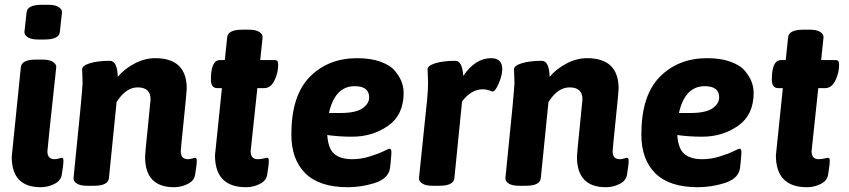

<svg xmlns="http://www.w3.org/2000/svg" viewBox="-20 -774 3547 802"><path d="M182 -754Q210 -754 224.5 -745Q239 -736 239 -723L230 -641Q227 -609 167 -609H139Q111 -609 96.5 -618Q82 -627 82 -640L91 -722Q94 -754 154 -754ZM158 -525Q186 -525 200.5 -516Q215 -507 215 -494Q178 -152 178 -142Q178 -109 208 -109Q216 -109 226 -112Q236 -115 237 -115Q245 -115 245 -104Q245 -85 238 -44Q234 -19 207 -5.5Q180 8 150 8Q29 8 29 -119L67 -493Q70 -525 130 -525Z M794 -115Q802 -115 802 -104Q802 -85 795 -44Q791 -19 764 -5.5Q737 8 707 8Q586 8 586 -119Q586 -132 597.5 -242.5Q609 -353 609 -359Q609 -409 555 -409Q506 -409 467 -348L435 -30Q432 2 372 2H344Q316 2 301.5 -7Q287 -16 287 -29Q325 -400 325 -428Q325 -441 324 -459.5Q323 -478 323 -484Q323 -500 356 -510Q389 -520 439 -520Q470 -520 472 -453Q498 -485 541 -508Q584 -531 628 -531Q760 -531 760 -404Q760 -392 747.5 -271Q735 -150 735 -142Q735 -109 765 -109Q773 -109 783 -112Q793 -115 794 -115Z M1020 -650Q1048 -650 1062.5 -641Q1077 -632 1077 -619L1067 -523H1126Q1136 -523 1139 -518.5Q1142 -514 1142 -503Q1142 -470 1126.5 -438Q1111 -406 1084 -406H1055Q1027 -145 1027 -142Q1027 -109 1057 -109Q1068 -109 1081 -112Q1094 -115 1095 -115Q1103 -115 1103 -104Q1103 -85 1096 -44Q1092 -19 1065 -5.5Q1038 8 1008 8Q878 8 878 -125L907 -406H887Q861 -406 861 -442Q861 -523 899 -523H919L929 -618Q932 -650 992 -650Z M1666 -386Q1666 -294 1601 -248.5Q1536 -203 1451 -203Q1396 -203 1347 -210Q1351 -152 1377 -130.5Q1403 -109 1452 -109Q1487 -109 1523 -120Q1559 -131 1581.5 -142Q1604 -153 1607 -153Q1615 -153 1615 -139Q1615 -138 1614 -122Q1613 -106 1611 -87.5Q1609 -69 1607 -62Q1596 -25 1542 -8.5Q1488 8 1433 8Q1314 8 1255.5 -50Q1197 -108 1197 -212Q1197 -375 1274 -453Q1351 -531 1472 -531Q1529 -531 1570 -516Q1611 -501 1630.5 -477Q1650 -453 1658 -431Q1666 -409 1666 -386ZM1354 -302H1402Q1466 -302 1494 -321.5Q1522 -341 1522 -367Q1522 -414 1462 -414Q1379 -414 1354 -302Z M2031 -531Q2078 -531 2078 -485Q2078 -460 2063.5 -426Q2049 -392 2038 -392Q2035 -392 2023 -396.5Q2011 -401 1997 -401Q1948 -401 1910 -350L1878 -30Q1875 2 1815 2H1787Q1759 2 1744.5 -7Q1730 -16 1730 -29L1764 -357Q1768 -396 1768 -428Q1768 -441 1767 -459.5Q1766 -478 1766 -484Q1766 -500 1799 -510Q1832 -520 1882 -520Q1911 -520 1915 -457Q1966 -531 2031 -531Z M2598 -115Q2606 -115 2606 -104Q2606 -85 2599 -44Q2595 -19 2568 -5.5Q2541 8 2511 8Q2390 8 2390 -119Q2390 -132 2401.5 -242.5Q2413 -353 2413 -359Q2413 -409 2359 -409Q2310 -409 2271 -348L2239 -30Q2236 2 2176 2H2148Q2120 2 2105.5 -7Q2091 -16 2091 -29Q2129 -400 2129 -428Q2129 -441 2128 -459.5Q2127 -478 2127 -484Q2127 -500 2160 -510Q2193 -520 2243 -520Q2274 -520 2276 -453Q2302 -485 2345 -508Q2388 -531 2432 -531Q2564 -531 2564 -404Q2564 -392 2551.5 -271Q2539 -150 2539 -142Q2539 -109 2569 -109Q2577 -109 2587 -112Q2597 -115 2598 -115Z M3128 -386Q3128 -294 3063 -248.5Q2998 -203 2913 -203Q2858 -203 2809 -210Q2813 -152 2839 -130.5Q2865 -109 2914 -109Q2949 -109 2985 -120Q3021 -131 3043.5 -142Q3066 -153 3069 -153Q3077 -153 3077 -139Q3077 -138 3076 -122Q3075 -106 3073 -87.5Q3071 -69 3069 -62Q3058 -25 3004 -8.5Q2950 8 2895 8Q2776 8 2717.5 -50Q2659 -108 2659 -212Q2659 -375 2736 -453Q2813 -531 2934 -531Q2991 -531 3032 -516Q3073 -501 3092.5 -477Q3112 -453 3120 -431Q3128 -409 3128 -386ZM2816 -302H2864Q2928 -302 2956 -321.5Q2984 -341 2984 -367Q2984 -414 2924 -414Q2841 -414 2816 -302Z M3363 -650Q3391 -650 3405.5 -641Q3420 -632 3420 -619L3410 -523H3469Q3479 -523 3482 -518.5Q3485 -514 3485 -503Q3485 -470 3469.5 -438Q3454 -406 3427 -406H3398Q3370 -145 3370 -142Q3370 -109 3400 -109Q3411 -109 3424 -112Q3437 -115 3438 -115Q3446 -115 3446 -104Q3446 -85 3439 -44Q3435 -19 3408 -5.5Q3381 8 3351 8Q3221 8 3221 -125L3250 -406H3230Q3204 -406 3204 -442Q3204 -523 3242 -523H3262L3272 -618Q3275 -650 3335 -650Z"/></svg>

Font: Asap
Style: Bold Italic
Weight: 700
Italic angle: -6°
Designer: Pablo Cosgaya
Foundry: Pablo Cosgaya
Version: Version 1.007;PS 001.007;hotconv 1.0.70;makeotf.lib2.5.58329